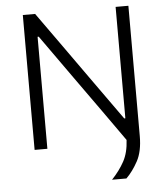

<svg xmlns="http://www.w3.org/2000/svg" viewBox="-60 -766 874 1011"><g transform="rotate(-5 377.5 -260.5)"><path d="M491 192Q532.5 148 557.2 102.5Q582 57 585.5 -10Q531 -87.5 470.5 -172.5Q410 -257.5 337.5 -359L172 -592H166V0H98.5V-713H163.5Q231.5 -617.5 294 -530Q356.5 -442 418 -355.5L583 -124H589V-713H656.5V-24.5Q656.5 56.5 629 107.2Q601.5 158 567 192Z"/></g></svg>

Font: Heraclito Light
Style: Regular
Weight: 300
Designer: Kostas Bartsokas (font) & Cristiano Sobral (main changes)
Foundry: Kostas Bartsokas (font) & Cristiano Sobral (main changes)
Version: Version 1.00;July 8, 2020;FontCreator 13.0.0.2655 64-bit